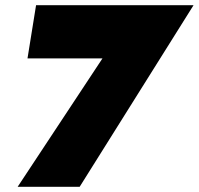

<svg xmlns="http://www.w3.org/2000/svg" viewBox="-20 -720 766 740"><path d="M86 -495H375L48 0H287L726 -700H119Z"/></svg>

Font: Jost Black
Style: Italic
Weight: 900
Italic angle: -5°
Version: Version 3.710